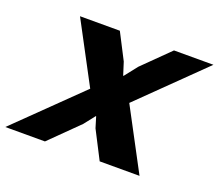

<svg xmlns="http://www.w3.org/2000/svg" viewBox="-159 -781 1063 933"><g transform="rotate(20 372.5 -315.0)"><path d="M643 0H437L363 -144L346 -200H344L300 -144L154 0H-51L273 -316L106 -630H312L381 -496L402 -430H404L456 -496L592 -630H796L475 -316Z"/></g></svg>

Font: TypoPRO Sinkin Sans
Style: 700 Bold Italic
Weight: 700
Italic angle: -112°
Designer: Keith Bates
Foundry: K-Type
Version: Sinkin Sans (version 1.0)  by Keith Bates   •   © 2014   www